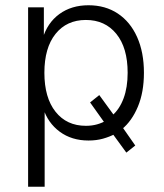

<svg xmlns="http://www.w3.org/2000/svg" viewBox="-20 -527 626 731"><path d="M87 184V-499H147V-379H142Q160 -440 206 -473.5Q252 -507 317 -507Q381 -507 428.5 -475.5Q476 -444 502 -386Q528 -328 528 -250Q528 -176 505 -121Q482 -66 444 -35V-46L495 27L461 54L407 -20L418 -17Q397 -6 372 1Q347 8 317 8Q253 8 207.5 -25.5Q162 -59 144 -116H150V184ZM307 -48Q330 -48 349.5 -53.5Q369 -59 384 -68L380 -57L323 -137L358 -165L417 -84L407 -87Q435 -111 450.5 -152.5Q466 -194 466 -250Q466 -345 423 -398Q380 -451 307 -451Q234 -451 191.5 -398Q149 -345 149 -250Q149 -155 191.5 -101.5Q234 -48 307 -48Z"/></svg>

Font: Nunitoga
Style: Light
Weight: 300
Designer: Vernon Adams
Foundry: Vernon Adams
Version: Version 1.0